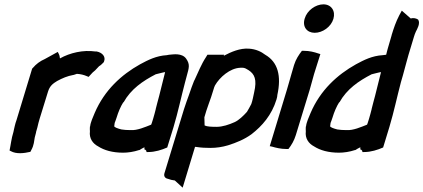

<svg xmlns="http://www.w3.org/2000/svg" viewBox="-20 -689 1949 884"><path d="M56 -136C53 -127 50 -119 48 -109C45 -100 44 -88 42 -82C32 -50 30 -24 24 4L30 7C55 21 90 17 120 10L124 2C137 -21 137 -41 140 -56L146 -79V-81L152 -102C155 -116 159 -131 163 -144L201 -267C209 -293 223 -304 243 -316C267 -329 290 -339 318 -344H319L334 -349C351 -348 367 -344 378 -339L388 -335L398 -346C403 -352 410 -359 418 -365L436 -384C445 -389 452 -397 458 -403L459 -406C468 -428 451 -447 425 -452H419C363 -460 302 -446 256 -420C255 -424 255 -433 251 -440L246 -450L186 -417C165 -408 146 -394 131 -376L128 -373Z M394 -106C393 -97 394 -92 394 -84C390 -52 407 -28 432 -15C460 3 498 14 547 14C569 14 596 10 620 2H622C629 -3 637 -7 645 -11V-1L650 1C651 3 653 4 653 4L655 11H663C694 11 725 1 750 -10L779 -104C800 -174 814 -242 832 -310L840 -340C850 -377 856 -392 837 -419C818 -446 775 -438 770 -438C762 -438 753 -436 748 -435C699 -432 662 -413 625 -393C539 -345 461 -274 416 -169C408 -149 397 -127 395 -107ZM508 -123C509 -127 514 -137 517 -148C524 -172 536 -200 547 -217L548 -218H549C583 -279 637 -316 697 -347C697 -347 740 -358 740 -357V-356C730 -318 723 -286 713 -248C708 -232 701 -201 697 -187V-186C693 -171 690 -158 685 -142L679 -123L676 -115C648 -104 612 -88 582 -90H581C566 -90 550 -91 539 -93C523 -97 506 -103 506 -108C507 -113 507 -118 508 -123Z M737 109C733 123 741 132 752 134C763 138 774 141 785 142L821 175L878 -13C880 -13 884 -12 887 -12C906 -9 927 -8 948 -8C977 -8 1003 -12 1030 -20C1068 -32 1105 -47 1138 -71C1187 -109 1231 -159 1253 -231L1256 -243C1256 -245 1256 -247 1257 -252C1276 -339 1260 -403 1201 -437C1183 -451 1158 -463 1126 -465C1085 -468 1044 -450 1010 -432L1012 -437H935L929 -427C906 -392 893 -357 875 -319L874 -318C866 -297 858 -277 850 -252C842 -230 835 -211 827 -186ZM921 -149 930 -179C937 -201 944 -218 952 -242L964 -280C965 -284 967 -290 970 -296C992 -334 1039 -375 1086 -377C1101 -378 1107 -376 1114 -372C1144 -356 1162 -336 1154 -284L1150 -263C1146 -245 1143 -227 1137 -210C1132 -200 1122 -182 1117 -174C1100 -155 1080 -136 1061 -127C1034 -115 1005 -105 977 -105C954 -105 933 -106 923 -111C922 -111 923 -112 922 -112Z M1383 -604C1371 -566 1393 -538 1429 -538C1465 -538 1504 -565 1515 -602C1526 -639 1505 -669 1469 -669C1433 -669 1394 -641 1383 -604ZM1322 -349C1314 -323 1309 -301 1301 -276L1222 -16L1232 -14C1249 -9 1273 -3 1298 -3H1308C1322 -21 1334 -41 1342 -67L1406 -276C1414 -303 1419 -324 1426 -348L1455 -440L1445 -443C1428 -449 1405 -455 1380 -455H1370C1356 -437 1342 -416 1334 -390Z M1388 -106C1387 -97 1388 -92 1388 -84C1384 -52 1401 -28 1426 -15C1454 3 1492 14 1541 14C1563 14 1590 10 1614 2H1616C1623 -3 1631 -7 1639 -11V-1L1644 1C1645 3 1647 4 1647 4L1649 11H1657C1688 11 1719 1 1744 -10L1773 -105C1794 -175 1808 -243 1826 -311L1835 -342C1846 -381 1857 -426 1870 -467L1886 -520C1889 -530 1891 -535 1895 -544C1900 -554 1917 -582 1905 -599C1894 -606 1882 -607 1871 -604L1830 -640L1818 -618C1803 -589 1793 -560 1783 -527V-526C1779 -511 1774 -494 1769 -478C1767 -470 1764 -462 1762 -453L1758 -437C1754 -436 1747 -436 1742 -435C1693 -432 1656 -413 1619 -393C1533 -345 1455 -274 1410 -169C1402 -149 1391 -127 1389 -107ZM1502 -123C1503 -127 1508 -137 1511 -148C1518 -172 1530 -200 1541 -217L1542 -218H1543C1577 -279 1631 -316 1691 -347C1691 -347 1734 -358 1734 -357V-356C1724 -318 1717 -286 1707 -248C1702 -232 1695 -201 1691 -187V-186C1687 -171 1684 -158 1679 -142L1673 -123L1670 -115C1642 -104 1606 -88 1576 -90H1575C1560 -90 1544 -91 1533 -93C1517 -97 1500 -103 1500 -108C1501 -113 1501 -118 1502 -123Z"/></svg>

Font: SolarCharger
Style: 952
Weight: 900
Designer: Mew Too
Foundry: Cannot Into Space Fonts/KineticPlasma Fonts
Version: Version 1.100